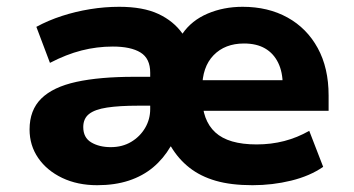

<svg xmlns="http://www.w3.org/2000/svg" viewBox="-20 -534 1042 565"><path d="M266 11Q208 11 163 -10.5Q118 -32 92.5 -69Q67 -106 67 -153Q67 -210 101.5 -244Q136 -278 204.5 -293Q273 -308 375 -308H448V-223H387Q331 -223 295 -217.5Q259 -212 242 -198.5Q225 -185 225 -160Q225 -129 248.5 -115Q272 -101 306 -101Q340 -101 366 -116.5Q392 -132 407 -157.5Q422 -183 422 -213V-320Q422 -362 393.5 -379.5Q365 -397 312 -397Q265 -397 220 -385.5Q175 -374 127 -349L87 -455Q122 -474 162 -487Q202 -500 245 -507Q288 -514 331 -514Q401 -514 446 -493Q491 -472 517 -435Q544 -474 591 -494Q638 -514 694 -514Q769 -514 826 -482.5Q883 -451 915 -392.5Q947 -334 947 -253V-208H554V-298H828L812 -283Q812 -322 798.5 -349.5Q785 -377 760 -391.5Q735 -406 698 -406Q642 -406 608.5 -371.5Q575 -337 575 -274V-249Q575 -180 613.5 -144.5Q652 -109 735 -109Q778 -109 816.5 -119Q855 -129 890 -149L931 -43Q892 -16 837 -2.5Q782 11 723 11Q660 11 615 -2Q570 -15 537.5 -40.5Q505 -66 483 -103H482Q461 -67 430.5 -41.5Q400 -16 359 -2.5Q318 11 266 11Z"/></svg>

Font: Nunito Sans 7pt ExtraBold
Style: Regular
Weight: 800
Designer: Vernon Adams
Foundry: Vernon Adams
Version: Version 3.101;gftools[0.9.27]